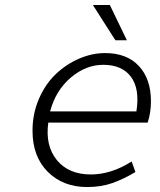

<svg xmlns="http://www.w3.org/2000/svg" viewBox="-20 -734 640 767"><path d="M440.9 -573.2 351.1 -713.9H418.9L486.8 -573.2ZM328.1 13.2Q231.9 13.2 170.9 -47.6Q109.9 -108.4 109.9 -211.9Q109.9 -280.3 135.7 -339.6Q161.6 -398.9 203.1 -438.2Q244.6 -477.5 296.1 -499.8Q347.7 -522 399.9 -522Q486.8 -522 534.9 -470.2Q583 -418.5 583 -329.1Q583 -283.2 569.8 -244.1H172.9Q160.2 -152.3 207 -94.7Q253.9 -37.1 342.8 -37.1Q424.3 -37.1 505.9 -88.9L521 -46.9Q474.6 -19 429.4 -2.9Q384.3 13.2 328.1 13.2ZM180.2 -289.1H524.9Q539.1 -378.4 503.4 -426.8Q467.8 -475.1 392.1 -475.1Q323.2 -475.1 262.9 -424.1Q202.6 -373 180.2 -289.1Z"/></svg>

Font: Office Code Pro Light Italic
Style: Regular
Weight: 300
Italic angle: -9°
Designer: Nathan Rutzky & Paul D. Hunt
Foundry: Adobe Systems Incorporated
Version: Version 1.004;PS 001.004;hotconv 1.0.70;makeotf.lib2.5.58329